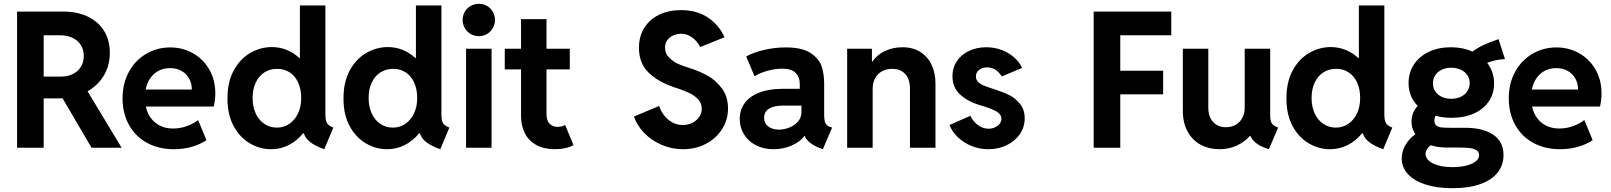

<svg xmlns="http://www.w3.org/2000/svg" viewBox="-20 -781 8517 1015"><path d="M70.3 -719.7H317.4Q387.2 -719.7 442.4 -694.1Q497.6 -668.5 529.1 -619.4Q560.5 -570.3 560.5 -502.9Q561 -437.5 530.3 -384Q499.5 -330.6 442.9 -298.3L623 0H463.9L310.5 -261.7Q293.9 -260.7 285.2 -260.7H210.9V0H70.3ZM301.8 -376Q337.4 -376 365 -389.6Q392.6 -403.3 407.7 -428Q422.9 -452.6 422.9 -485.4Q422.9 -518.6 407.2 -543.2Q391.6 -567.9 362.8 -581.3Q334 -594.7 295.9 -594.7H210.9V-376Z M627.9 -260.7Q627.9 -340.8 661.9 -402.1Q695.8 -463.4 753.4 -496.8Q811 -530.3 879.9 -530.3Q944.8 -530.3 999.3 -500Q1053.7 -469.7 1085.9 -414.3Q1118.2 -358.9 1118.2 -287.1Q1118.2 -270.5 1116.5 -255.1Q1114.7 -239.7 1110.4 -217.8H751Q762.7 -164.1 800.8 -132.8Q838.9 -101.6 895.5 -101.6Q932.6 -101.6 967.8 -114.3Q1002.9 -127 1027.3 -146.5L1071.3 -40Q1039.6 -18.1 994.6 -5.1Q949.7 7.8 899.4 7.8Q817.9 7.8 756.3 -26.4Q694.8 -60.5 661.4 -121.6Q627.9 -182.6 627.9 -260.7ZM994.1 -307.6Q994.1 -340.8 979.5 -366.5Q964.8 -392.1 939 -406.5Q913.1 -420.9 879.9 -420.9Q829.1 -420.9 794.7 -390.4Q760.3 -359.9 750 -307.6Z M1586.4 -76.2H1582Q1550.3 -36.6 1506.8 -14.4Q1463.4 7.8 1413.1 7.8Q1353.5 7.8 1300.3 -23.4Q1247.1 -54.7 1214.6 -115.5Q1182.1 -176.3 1182.6 -260.7Q1182.1 -345.2 1214.6 -406.5Q1247.1 -467.8 1300.8 -499.8Q1354.5 -531.7 1416 -532.2Q1458.5 -532.2 1495.4 -517.3Q1532.2 -502.4 1562 -474.6H1565.4V-752H1700.2V-170.9Q1700.7 -150.9 1704.6 -139.2Q1708.5 -127.4 1717.3 -120.1Q1726.1 -112.8 1742.2 -106.4L1694.3 7.8Q1647 -8.8 1620.6 -29.3Q1594.2 -49.8 1586.4 -76.2ZM1572.3 -262.7Q1572.3 -310.1 1555.9 -345.2Q1539.6 -380.4 1510.5 -398.9Q1481.4 -417.5 1445.3 -417Q1407.2 -417 1377.7 -398.2Q1348.1 -379.4 1331.8 -344.2Q1315.4 -309.1 1315.4 -262.7Q1315.4 -217.3 1331.5 -181.9Q1347.7 -146.5 1377 -126.5Q1406.2 -106.4 1443.4 -106.4Q1480.5 -106.4 1509.8 -126.5Q1539.1 -146.5 1555.7 -181.9Q1572.3 -217.3 1572.3 -262.7Z M2199.7 -76.2H2195.3Q2163.6 -36.6 2120.1 -14.4Q2076.7 7.8 2026.4 7.8Q1966.8 7.8 1913.6 -23.4Q1860.4 -54.7 1827.9 -115.5Q1795.4 -176.3 1795.9 -260.7Q1795.4 -345.2 1827.9 -406.5Q1860.4 -467.8 1914.1 -499.8Q1967.8 -531.7 2029.3 -532.2Q2071.8 -532.2 2108.6 -517.3Q2145.5 -502.4 2175.3 -474.6H2178.7V-752H2313.5V-170.9Q2314 -150.9 2317.9 -139.2Q2321.8 -127.4 2330.6 -120.1Q2339.4 -112.8 2355.5 -106.4L2307.6 7.8Q2260.3 -8.8 2233.9 -29.3Q2207.5 -49.8 2199.7 -76.2ZM2185.5 -262.7Q2185.5 -310.1 2169.2 -345.2Q2152.8 -380.4 2123.8 -398.9Q2094.7 -417.5 2058.6 -417Q2020.5 -417 1991 -398.2Q1961.4 -379.4 1945.1 -344.2Q1928.7 -309.1 1928.7 -262.7Q1928.7 -217.3 1944.8 -181.9Q1960.9 -146.5 1990.2 -126.5Q2019.5 -106.4 2056.6 -106.4Q2093.8 -106.4 2123 -126.5Q2152.3 -146.5 2168.9 -181.9Q2185.5 -217.3 2185.5 -262.7Z M2443.8 -523.4H2578.6V0H2443.8ZM2425.8 -675.8Q2425.8 -699.2 2437 -718.8Q2448.2 -738.3 2468 -749.5Q2487.8 -760.7 2511.7 -760.7Q2535.2 -760.7 2554.7 -749.5Q2574.2 -738.3 2585.4 -718.8Q2596.7 -699.2 2596.7 -675.8Q2596.7 -652.3 2585.4 -632.6Q2574.2 -612.8 2554.7 -601.3Q2535.2 -589.8 2511.7 -589.8Q2487.8 -589.8 2468 -601.3Q2448.2 -612.8 2437 -632.6Q2425.8 -652.3 2425.8 -675.8Z M2734.4 -168.9V-414.1H2648.4V-523.4H2734.4V-679.7H2869.1V-523.4H2992.2V-414.1H2869.1V-176.8Q2869.1 -143.1 2885.5 -126.7Q2901.9 -110.4 2927.7 -110.4Q2949.7 -110.4 2967.8 -120.1L3011.7 -13.7Q2971.7 7.8 2914.1 7.8Q2856 7.8 2815.4 -14.4Q2774.9 -36.6 2754.6 -76.7Q2734.4 -116.7 2734.4 -168.9Z M3331.5 -165 3464.4 -220.7Q3473.1 -194.8 3490.5 -171.9Q3507.8 -148.9 3533.2 -134.5Q3558.6 -120.1 3589.4 -120.1Q3615.7 -120.1 3638.9 -131.3Q3662.1 -142.6 3676 -162.4Q3689.9 -182.1 3689.9 -206.1Q3689.9 -235.8 3669.9 -256.6Q3649.9 -277.3 3623.5 -289.6Q3597.2 -301.8 3558.1 -315.4Q3552.2 -316.4 3542.5 -320.3Q3457.5 -349.1 3407.5 -398.4Q3357.4 -447.8 3357.9 -529.3Q3357.9 -588.9 3386 -633.8Q3414.1 -678.7 3464.4 -703.1Q3514.6 -727.5 3579.6 -727.5Q3665 -727.5 3723.9 -687.3Q3782.7 -647 3810.1 -584L3681.2 -532.2Q3674.8 -546.9 3661.1 -562.7Q3647.5 -578.6 3626.7 -590.6Q3606 -602.5 3580.6 -602.5Q3559.1 -602.1 3539.6 -593.8Q3520 -585.4 3507.8 -569.1Q3495.6 -552.7 3495.6 -529.3Q3495.6 -497.1 3518.6 -475.1Q3541.5 -453.1 3568.6 -441.7Q3595.7 -430.2 3635.3 -418Q3678.7 -403.8 3719.7 -381.6Q3760.7 -359.4 3794.7 -315.9Q3828.6 -272.5 3828.6 -208Q3828.6 -147.9 3797.4 -98.6Q3766.1 -49.3 3711.9 -20.8Q3657.7 7.8 3591.3 7.8Q3530.8 7.8 3476.8 -15.6Q3422.9 -39.1 3384.8 -78.9Q3346.7 -118.7 3331.5 -165Z M3890.6 -152.3Q3890.6 -199.7 3916.5 -235.6Q3942.4 -271.5 3993.7 -291.5Q4044.9 -311.5 4118.2 -311.5H4208V-336.9Q4208 -373.5 4185.8 -395.8Q4163.6 -418 4115.2 -418Q4078.1 -418 4036.6 -406.5Q3995.1 -395 3968.8 -377.9L3924.8 -482.4Q3958 -502 4015.1 -516.1Q4072.3 -530.3 4133.8 -530.3Q4221.7 -530.3 4266.6 -499.8Q4311.5 -469.2 4324.2 -428.5Q4336.9 -387.7 4336.9 -338.9V-175.8Q4336.9 -145 4343.3 -130.6Q4349.6 -116.2 4367.2 -110.4L4378.9 -106.4L4330.1 7.8L4314.5 2Q4251 -22 4233.9 -62.5H4232.9Q4210.9 -32.2 4166.3 -12.2Q4121.6 7.8 4068.4 7.8Q4016.6 7.8 3976.1 -13.2Q3935.5 -34.2 3913.1 -70.8Q3890.6 -107.4 3890.6 -152.3ZM4098.6 -95.7Q4122.6 -95.7 4150.1 -105.7Q4177.7 -115.7 4197.3 -137Q4216.8 -158.2 4216.8 -189.5V-222.7H4119.1Q4071.3 -222.7 4045.4 -206.5Q4019.5 -190.4 4019.5 -158.2Q4019.5 -128.9 4041.3 -112.3Q4063 -95.7 4098.6 -95.7Z M4458.5 -523.4H4589.4V-456.1H4592.3Q4617.2 -492.2 4659.2 -511.7Q4701.2 -531.2 4751.5 -531.2Q4806.2 -531.2 4845.5 -506.1Q4884.8 -481 4905 -437.7Q4925.3 -394.5 4925.3 -340.8V0H4790.5V-311.5Q4790.5 -362.8 4765.4 -389.9Q4740.2 -417 4695.8 -417Q4666.5 -417 4643.3 -404.5Q4620.1 -392.1 4606.7 -368.2Q4593.3 -344.2 4593.3 -310.5V0H4458.5Z M4999.5 -120.1 5109.9 -168.9Q5122.6 -140.6 5148.7 -120.6Q5174.8 -100.6 5205.6 -100.6Q5224.6 -100.6 5240.2 -107.9Q5255.9 -115.2 5264.9 -127.2Q5273.9 -139.2 5273.9 -152.3Q5273.9 -177.7 5245.4 -193.1Q5216.8 -208.5 5171.4 -221.7L5157.7 -225.6Q5095.7 -244.6 5055.4 -281.5Q5015.1 -318.4 5015.1 -378.9Q5015.1 -423.3 5038.6 -458Q5062 -492.7 5102.8 -512Q5143.6 -531.2 5193.8 -531.2Q5237.3 -531.2 5275.1 -516.8Q5313 -502.4 5341.1 -477.8Q5369.1 -453.1 5383.3 -421.9L5275.9 -377Q5264.2 -396 5245.1 -410.4Q5226.1 -424.8 5198.7 -424.8Q5172.9 -424.8 5156 -411.6Q5139.2 -398.4 5139.2 -377Q5139.2 -358.9 5151.4 -347.2Q5163.6 -335.4 5182.6 -327.9Q5201.7 -320.3 5243.7 -306.6Q5284.2 -293.9 5315.9 -278.1Q5347.7 -262.2 5372.3 -231.7Q5397 -201.2 5397 -155.3Q5397 -108.4 5371.1 -71.3Q5345.2 -34.2 5301.3 -13.2Q5257.3 7.8 5205.6 7.8Q5158.7 7.8 5116.7 -9Q5074.7 -25.9 5043.9 -55.2Q5013.2 -84.5 4999.5 -120.1Z M5761.7 -719.7H6171.9V-594.7H5902.3V-407.2H6128.9V-282.2H5902.3V0H5761.7Z M6232.9 -196.3V-523.4H6367.7V-211.9Q6367.7 -178.7 6379.6 -155.5Q6391.6 -132.3 6412.8 -120.4Q6434.1 -108.4 6460.4 -108.4Q6489.7 -108.4 6512.5 -121.3Q6535.2 -134.3 6547.6 -158Q6560.1 -181.6 6560.1 -211.9V-523.4H6694.8V-173.8Q6694.8 -152.8 6698.2 -140.9Q6701.7 -128.9 6710.4 -120.8Q6719.2 -112.8 6736.8 -106.4L6688 7.8Q6608.4 -16.6 6590.3 -62.5H6587.9Q6557.6 -29.3 6516.8 -10.7Q6476.1 7.8 6427.2 7.8Q6371.6 7.8 6327.4 -15.9Q6283.2 -39.6 6258.1 -85.7Q6232.9 -131.8 6232.9 -196.3Z M7184.6 -76.2H7180.2Q7148.4 -36.6 7105 -14.4Q7061.5 7.8 7011.2 7.8Q6951.7 7.8 6898.4 -23.4Q6845.2 -54.7 6812.7 -115.5Q6780.3 -176.3 6780.8 -260.7Q6780.3 -345.2 6812.7 -406.5Q6845.2 -467.8 6898.9 -499.8Q6952.6 -531.7 7014.2 -532.2Q7056.6 -532.2 7093.5 -517.3Q7130.4 -502.4 7160.2 -474.6H7163.6V-752H7298.3V-170.9Q7298.8 -150.9 7302.7 -139.2Q7306.6 -127.4 7315.4 -120.1Q7324.2 -112.8 7340.3 -106.4L7292.5 7.8Q7245.1 -8.8 7218.8 -29.3Q7192.4 -49.8 7184.6 -76.2ZM7170.4 -262.7Q7170.4 -310.1 7154.1 -345.2Q7137.7 -380.4 7108.6 -398.9Q7079.6 -417.5 7043.5 -417Q7005.4 -417 6975.8 -398.2Q6946.3 -379.4 6929.9 -344.2Q6913.6 -309.1 6913.6 -262.7Q6913.6 -217.3 6929.7 -181.9Q6945.8 -146.5 6975.1 -126.5Q7004.4 -106.4 7041.5 -106.4Q7078.6 -106.4 7107.9 -126.5Q7137.2 -146.5 7153.8 -181.9Q7170.4 -217.3 7170.4 -262.7Z M7390.1 56.6Q7390.1 19.5 7409.7 -14.2Q7429.2 -47.9 7461.9 -71.3Q7441.9 -101.6 7441.9 -138.7Q7441.9 -186.5 7474.6 -221.2Q7451.2 -244.6 7438.7 -275.1Q7426.3 -305.7 7426.3 -341.8Q7426.3 -397 7454.8 -440.2Q7483.4 -483.4 7534.2 -507.3Q7585 -531.2 7649.9 -531.2Q7712.9 -531.2 7764.2 -508.3Q7792 -528.8 7822 -542.7Q7852.1 -556.6 7901.9 -574.2L7936 -468.8Q7903.3 -466.3 7883.3 -461.7Q7863.3 -457 7841.8 -448.7Q7878.4 -401.4 7878.4 -339.8Q7878.4 -285.6 7850.3 -244.6Q7822.3 -203.6 7771.5 -180.9Q7720.7 -158.2 7653.8 -158.2Q7609.4 -158.2 7569.3 -168.9Q7563 -158.2 7563 -144.5Q7563 -125.5 7573.7 -117.2Q7584.5 -108.9 7600.8 -107.2Q7617.2 -105.5 7648.9 -105.5H7725.1Q7818.8 -105.5 7873.5 -69.1Q7928.2 -32.7 7928.2 39.1Q7928.2 92.3 7897 131.6Q7865.7 170.9 7805.2 192.4Q7744.6 213.9 7658.7 213.9Q7575.7 213.9 7515.1 194.1Q7454.6 174.3 7422.4 138.7Q7390.1 103 7390.1 56.6ZM7749.5 -341.8Q7749.5 -365.2 7737.1 -383.8Q7724.6 -402.3 7702.4 -412.6Q7680.2 -422.9 7651.9 -422.9Q7623.5 -422.9 7601.6 -412.4Q7579.6 -401.9 7567.4 -383.3Q7555.2 -364.7 7555.2 -340.8Q7555.2 -316.9 7567.4 -298.1Q7579.6 -279.3 7601.8 -269Q7624 -258.8 7651.9 -258.8Q7680.7 -258.8 7702.9 -269.5Q7725.1 -280.3 7737.3 -299.1Q7749.5 -317.9 7749.5 -341.8ZM7658.7 102.5Q7699.2 102.5 7731.2 94.5Q7763.2 86.4 7781.2 72Q7799.3 57.6 7799.3 39.1Q7799.3 20.5 7782.5 11.7Q7765.6 2.9 7743.9 1Q7722.2 -1 7692.9 -1H7630.4Q7581.1 -1 7543 -13.2Q7531.2 -4.9 7523.7 7.8Q7516.1 20.5 7516.1 33.2Q7516.1 52.2 7533 67.9Q7549.8 83.5 7582 93Q7614.3 102.5 7658.7 102.5Z M7956.1 -260.7Q7956.1 -340.8 7990 -402.1Q8023.9 -463.4 8081.5 -496.8Q8139.2 -530.3 8208 -530.3Q8272.9 -530.3 8327.4 -500Q8381.8 -469.7 8414.1 -414.3Q8446.3 -358.9 8446.3 -287.1Q8446.3 -270.5 8444.6 -255.1Q8442.9 -239.7 8438.5 -217.8H8079.1Q8090.8 -164.1 8128.9 -132.8Q8167 -101.6 8223.6 -101.6Q8260.7 -101.6 8295.9 -114.3Q8331.1 -127 8355.5 -146.5L8399.4 -40Q8367.7 -18.1 8322.8 -5.1Q8277.8 7.8 8227.5 7.8Q8146 7.8 8084.5 -26.4Q8022.9 -60.5 7989.5 -121.6Q7956.1 -182.6 7956.1 -260.7ZM8322.3 -307.6Q8322.3 -340.8 8307.6 -366.5Q8293 -392.1 8267.1 -406.5Q8241.2 -420.9 8208 -420.9Q8157.2 -420.9 8122.8 -390.4Q8088.4 -359.9 8078.1 -307.6Z"/></svg>

Font: Reddit Sans Fudge
Style: Bold
Weight: 700
Designer: Stephen Hutchings
Foundry: Reddit
Version: Version 1.013